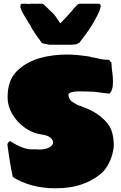

<svg xmlns="http://www.w3.org/2000/svg" viewBox="-20 -981 653 1035"><path d="M278 34Q211 34 152 18Q93 2 49 -27Q44 -51 39.5 -74Q35 -97 30.5 -127Q26 -157 20 -201V-204Q22 -213 34 -221Q69 -198 98 -187Q127 -176 146 -176H176L193 -175Q216 -175 236 -182Q262 -192 265.5 -208Q269 -224 253 -238Q237 -252 204 -256Q158 -262 116 -291Q74 -320 47.5 -364Q21 -408 21 -458Q21 -547 70 -596.5Q119 -646 195 -668Q262 -687 343 -687Q366 -687 394 -684.5Q422 -682 464 -676Q473 -671 491 -670L517 -664Q534 -660 545.5 -659.5Q557 -659 564 -659Q565 -659 565.5 -658.5Q566 -658 567 -658Q569 -657 571 -655Q573 -650 575 -648.5Q577 -647 578 -647H580L582 -625Q582 -616 583 -608.5Q584 -601 585 -594Q587 -581 588 -567.5Q589 -554 589 -540Q589 -491 569 -476L482 -487H468Q461 -487 442 -488Q423 -489 401.5 -488.5Q380 -488 364.5 -483.5Q349 -479 349 -469Q349 -457 356.5 -445.5Q364 -434 380 -426Q387 -422 393 -418Q399 -414 406 -412Q414 -410 419 -408Q424 -406 425 -405Q460 -393 489.5 -375.5Q519 -358 546 -331Q575 -303 585 -264.5Q595 -226 593 -189Q584 -114 540 -60Q515 -35 486 -17.5Q457 0 423 12Q363 34 278 34ZM125 -961Q128 -960 132 -959.5Q136 -959 137 -959Q140 -961 144 -961H169L172 -959L175 -961H206Q213 -961 225 -948.5Q237 -936 255 -919L266 -909Q273 -903 282 -889Q291 -875 305 -855Q319 -870 330.5 -881.5Q342 -893 352 -905Q355 -909 358 -912.5Q361 -916 366 -920Q372 -929 380 -937.5Q388 -946 396 -954Q403 -961 407 -961H511Q523 -961 523 -948V-945L522 -942Q519 -930 514 -917.5Q509 -905 501 -891Q493 -875 479 -851Q465 -827 442 -796L408 -751L390 -742L367 -740H246L210 -747L204 -751Q195 -764 189 -773Q183 -782 179 -786L155 -822L138 -853Q131 -862 127.5 -869.5Q124 -877 120 -881Q108 -901 100.5 -915.5Q93 -930 90 -942V-948Q90 -961 100 -961Z"/></svg>

Font: Sigmar
Style: Regular
Weight: 400
Designer: Vernon Adams
Foundry: Vernon Adams
Version: Version 1.000; ttfautohint (v1.8.4.7-5d5b);gftools[0.9.24]